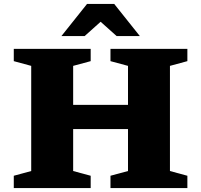

<svg xmlns="http://www.w3.org/2000/svg" viewBox="-20 -955 1022 975"><path d="M351.5 -86.5 440.5 -62.5V0H50V-62.5L138.5 -86.5V-620.5L50 -644.5V-707H440.5V-644.5L351.5 -620.5V-422.5H630V-620.5L541 -644.5V-707H931.5V-644.5L843 -620.5V-86.5L931.5 -62.5V0H541V-62.5L630 -86.5V-299.5H351.5ZM572 -772 491 -844.5 410 -772H292L422 -935H560L690 -772Z"/></svg>

Font: Newsreader Caption
Style: Bold
Weight: 700
Designer: Hugues Gentile
Foundry: Production Type
Version: Version 1.001